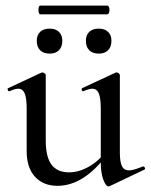

<svg xmlns="http://www.w3.org/2000/svg" viewBox="-20 -653 537 684"><path d="M75 -114V-266Q75 -303 68 -320Q61 -337 45 -337Q34 -337 14 -328H12Q9 -328 7.5 -333Q6 -338 9 -339L127 -394L131 -395Q134 -395 138.5 -392Q143 -389 143 -385V-152Q143 -94 163.5 -66.5Q184 -39 226 -39Q261 -39 297 -59.5Q333 -80 358 -115L363 -104Q279 9 185 9Q134 9 104.5 -23.5Q75 -56 75 -114ZM440 -46Q455 -46 489 -60H490Q494 -60 496 -55.5Q498 -51 495 -49L371 10L367 11Q357 11 348 -13Q339 -37 339 -76V-266Q339 -303 332 -320Q325 -337 309 -337Q298 -337 277 -328H275Q272 -328 271 -333Q270 -338 273 -339L391 -394L395 -395Q399 -395 403 -392Q407 -389 407 -385V-110Q407 -76 414.5 -61Q422 -46 440 -46ZM111 -508Q111 -528 123 -539.5Q135 -551 157 -551Q178 -551 190 -539.5Q202 -528 202 -508Q202 -486 190 -474Q178 -462 157 -462Q135 -462 123 -474Q111 -486 111 -508ZM286 -508Q286 -528 298 -539.5Q310 -551 332 -551Q353 -551 365 -539.5Q377 -528 377 -508Q377 -486 365 -474Q353 -462 332 -462Q310 -462 298 -474Q286 -486 286 -508ZM117 -618Q117 -633 124 -633H362Q366 -633 368 -628.5Q370 -624 370 -618Q370 -612 368 -607Q366 -602 362 -602H124Q117 -602 117 -618Z"/></svg>

Font: Cormorant Garamond Medium
Style: Regular
Weight: 500
Designer: Christian Thalmann (Catharsis Fonts)
Foundry: Catharsis Fonts
Version: Version 4.000